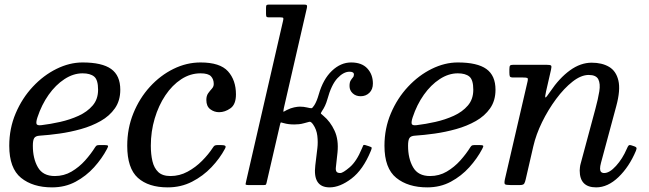

<svg xmlns="http://www.w3.org/2000/svg" viewBox="-20 -800 2805 830"><path d="M20 -170Q20 -245 47.8 -310.2Q75.5 -375.5 121.8 -425Q168 -474.5 224.2 -502.2Q280.5 -530 337 -530Q421 -530 460.5 -501.8Q500 -473.5 500 -412Q500 -365 476.8 -331.8Q453.5 -298.5 415 -276.8Q376.5 -255 330 -242Q283.5 -229 237 -222.5Q190.5 -216 151.5 -213.5Q134 -212.5 128 -203.2Q122 -194 122 -170Q122 -114.5 143.8 -76.8Q165.5 -39 217 -39Q256.5 -39 289.2 -58.2Q322 -77.5 347.8 -106.2Q373.5 -135 391.5 -164Q395.5 -170.5 399.8 -171.8Q404 -173 415 -173H429.5Q444 -173 446.5 -170.2Q449 -167.5 442.5 -156Q421 -115 386.8 -77Q352.5 -39 307 -14.5Q261.5 10 205 10Q122 10 71 -31.2Q20 -72.5 20 -170ZM159.5 -259Q197.5 -263.5 240 -273Q282.5 -282.5 319.8 -299.5Q357 -316.5 380.5 -343.8Q404 -371 404 -412Q404 -455 387 -469Q370 -483 337 -483Q297 -483 258.8 -458Q220.5 -433 190.2 -390.2Q160 -347.5 142 -293Q135.5 -273.5 137.8 -265Q140 -256.5 159.5 -259Z M1000 -392Q1000 -348.5 976.2 -331.8Q952.5 -315 927 -315Q906 -315 889 -327.8Q872 -340.5 872 -368Q872 -386 880 -397Q888 -408 896 -416.8Q904 -425.5 904 -437Q904 -457.5 892 -470.2Q880 -483 847 -483Q802.5 -483 763.5 -457.5Q724.5 -432 695 -388Q665.5 -344 648.8 -287.8Q632 -231.5 632 -170Q632 -133 639 -103.2Q646 -73.5 664.2 -56.2Q682.5 -39 717 -39Q756 -39 790.8 -57.8Q825.5 -76.5 853.5 -104.8Q881.5 -133 900 -161.5Q904 -168 907.8 -170.5Q911.5 -173 922.5 -173H933Q948 -173 953 -170Q958 -167 952.5 -157Q930.5 -115.5 894.2 -77.2Q858 -39 810.2 -14.5Q762.5 10 705 10Q622 10 576 -31.2Q530 -72.5 530 -170Q530 -245 556.5 -310.2Q583 -375.5 628.2 -425Q673.5 -474.5 730 -502.2Q786.5 -530 847 -530Q931 -530 965.5 -491.8Q1000 -453.5 1000 -392Z M1583 -147.5Q1549.5 -66 1499.5 -28Q1449.5 10 1405 10Q1331.5 10 1343 -85L1352 -160Q1355 -185 1351.8 -212.8Q1348.5 -240.5 1333.5 -262Q1324 -275.5 1317.2 -273.5Q1310.5 -271.5 1295 -267.5Q1283 -264 1272 -263Q1261 -262 1252 -262Q1226.5 -262 1207.5 -267.5Q1197 -270.5 1194.8 -270.8Q1192.5 -271 1190 -259L1132.5 -10.5Q1131 -4 1129.5 -2Q1128 0 1119.5 0H1055Q1041 0 1041.5 -4Q1042 -8 1044.5 -18.5L1203.5 -709.5Q1206 -719.5 1204.5 -722.2Q1203 -725 1191 -725H1141Q1133 -725 1131.5 -728.8Q1130 -732.5 1130 -740.5V-766Q1130 -773 1131.5 -776.5Q1133 -780 1140 -780H1296.5Q1306 -780 1307 -775.8Q1308 -771.5 1306.5 -765L1207 -332.5Q1203.5 -315.5 1206.2 -317Q1209 -318.5 1220 -324.5Q1237 -333 1252 -336Q1267 -339 1276 -339Q1292.5 -339 1307 -335.5Q1321.5 -332 1326.2 -332.2Q1331 -332.5 1339 -345.5Q1349.5 -362 1358 -392Q1377 -458 1415 -494Q1453 -530 1498 -530Q1544 -530 1568 -504Q1592 -478 1592 -439Q1592 -413.5 1576.8 -398.8Q1561.5 -384 1539 -384Q1518 -384 1504.5 -396.8Q1491 -409.5 1491 -428Q1491 -444 1495.8 -451.8Q1500.5 -459.5 1505.2 -464.8Q1510 -470 1510 -478Q1510 -490 1491 -490Q1465 -490 1438.8 -462Q1412.5 -434 1395 -370Q1387 -341.5 1372 -320Q1365.5 -310.5 1367.8 -308.2Q1370 -306 1378.5 -299Q1408 -274.5 1426.2 -235.2Q1444.5 -196 1439 -141L1432 -77Q1430.5 -64.5 1434.5 -58.2Q1438.5 -52 1451 -52Q1462.5 -52 1492 -77.2Q1521.5 -102.5 1544 -157Q1548.5 -168.5 1550.5 -172Q1552.5 -175.5 1565 -171L1574.5 -168Q1586 -164.5 1586.8 -161.5Q1587.5 -158.5 1583 -147.5Z M1642 -170Q1642 -245 1669.8 -310.2Q1697.5 -375.5 1743.8 -425Q1790 -474.5 1846.2 -502.2Q1902.5 -530 1959 -530Q2043 -530 2082.5 -501.8Q2122 -473.5 2122 -412Q2122 -365 2098.8 -331.8Q2075.5 -298.5 2037 -276.8Q1998.5 -255 1952 -242Q1905.5 -229 1859 -222.5Q1812.5 -216 1773.5 -213.5Q1756 -212.5 1750 -203.2Q1744 -194 1744 -170Q1744 -114.5 1765.8 -76.8Q1787.5 -39 1839 -39Q1878.5 -39 1911.2 -58.2Q1944 -77.5 1969.8 -106.2Q1995.5 -135 2013.5 -164Q2017.5 -170.5 2021.8 -171.8Q2026 -173 2037 -173H2051.5Q2066 -173 2068.5 -170.2Q2071 -167.5 2064.5 -156Q2043 -115 2008.8 -77Q1974.5 -39 1929 -14.5Q1883.5 10 1827 10Q1744 10 1693 -31.2Q1642 -72.5 1642 -170ZM1781.5 -259Q1819.5 -263.5 1862 -273Q1904.5 -282.5 1941.8 -299.5Q1979 -316.5 2002.5 -343.8Q2026 -371 2026 -412Q2026 -455 2009 -469Q1992 -483 1959 -483Q1919 -483 1880.8 -458Q1842.5 -433 1812.2 -390.2Q1782 -347.5 1764 -293Q1757.5 -273.5 1759.8 -265Q1762 -256.5 1781.5 -259Z M2200 -520H2340Q2359 -520 2362.2 -516.5Q2365.5 -513 2362 -498.5L2340.5 -404.5Q2335 -380 2337.8 -378.5Q2340.5 -377 2359 -404.5Q2398 -462.5 2443.8 -495.8Q2489.5 -529 2538 -529Q2582.5 -529 2613 -511Q2643.5 -493 2653.2 -452Q2663 -411 2644 -341L2578 -96Q2574 -81 2574 -71Q2574 -52 2592 -52Q2615 -52 2643 -82.8Q2671 -113.5 2689.5 -156.5Q2694 -167.5 2697.5 -171Q2701 -174.5 2710 -171.5L2722 -167.5Q2729.5 -165 2731.2 -161.5Q2733 -158 2729 -148Q2700 -79 2653.8 -34.5Q2607.5 10 2557 10Q2486 10 2486 -63Q2486 -67 2487 -76.2Q2488 -85.5 2490 -92L2554 -330Q2565.5 -372.5 2570.8 -405.2Q2576 -438 2566.5 -457Q2557 -476 2525 -476Q2492 -476 2455.2 -447.2Q2418.5 -418.5 2384 -372Q2349.5 -325.5 2323.2 -271.8Q2297 -218 2285.5 -167.5L2252.5 -24.5Q2250 -13 2246.2 -6.5Q2242.5 0 2227 0H2188Q2166.5 0 2162.8 -3.8Q2159 -7.5 2162.5 -24.5L2260.5 -447.5Q2263.5 -460.5 2259.8 -462.8Q2256 -465 2240 -465H2199Q2186.5 -465 2184.2 -469.5Q2182 -474 2182 -486.5V-500.5Q2182 -513 2185 -516.5Q2188 -520 2200 -520Z"/></svg>

Font: Besley*
Style: Italic
Weight: 400
Italic angle: -13°
Designer: Owen Earl
Foundry: indestructible type*
Version: Version 2.000; ttfautohint (v1.8.3)